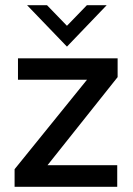

<svg xmlns="http://www.w3.org/2000/svg" viewBox="-20 -717 512 737"><path d="M36 0V-67.5L314 -411H49V-493H431.5V-421L162.5 -83H430V0ZM84 -697H160.5L237 -618L313.5 -697H389.5L237 -538Z"/></svg>

Font: HK Grotesk Medium
Style: Regular
Weight: 500
Designer: Alfredo Marco Pradil
Foundry: Hanken Design Co.
Version: Version 3.001;FEAKit 1.0